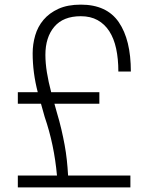

<svg xmlns="http://www.w3.org/2000/svg" viewBox="-20 -809 640 829"><path d="M543 0H57V-51H226Q214 -185 173 -304L157 -361H57V-411H143Q132 -453 126.5 -495Q121 -537 121 -579Q121 -618 132 -656Q143 -694 168 -723.5Q193 -753 232.5 -771Q272 -789 329 -789Q441 -789 493 -713Q545 -637 545 -500H491Q491 -555 481.5 -599Q472 -643 452 -674Q432 -705 401.5 -722Q371 -739 329 -739Q253 -739 214.5 -693.5Q176 -648 176 -572Q176 -537 182.5 -496.5Q189 -456 201 -411H409V-361H215L225 -325Q237 -285 245 -250.5Q253 -216 259 -183.5Q265 -151 268.5 -118.5Q272 -86 274 -51H543Z"/></svg>

Font: Tanohe Sans Light
Style: Regular
Weight: 300
Designer: Village Type and Design LLC & Cristiano Sobral
Foundry: Cooper Hewitt Smithsonian Design Museum
Version: Version 1.00;September 29, 2021;FontCreator 13.0.0.2655 64-b